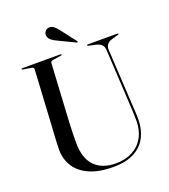

<svg xmlns="http://www.w3.org/2000/svg" viewBox="-156 -980 973 1105"><g transform="rotate(-20 330.0 -427.5)"><path d="M558.5 -297.5 540 -632Q539 -651 529.8 -662.8Q520.5 -674.5 497.5 -681L449.5 -692Q446.5 -692.5 445.2 -693.5Q444 -694.5 444 -696Q444 -698 445.2 -699Q446.5 -700 449 -700H630.5Q633.5 -700 634.8 -699Q636 -698 636 -696Q636 -694.5 634.2 -693.5Q632.5 -692.5 628.5 -691.5L589 -680Q571 -674.5 561 -661.8Q551 -649 552 -631.5L570.5 -302Q572 -275 573.8 -248.8Q575.5 -222.5 575.5 -195Q575.5 -137.5 552.2 -90Q529 -42.5 478.8 -14.5Q428.5 13.5 348 13.5Q260 13.5 202 -12.5Q144 -38.5 115.5 -83.8Q87 -129 87 -186Q87 -200.5 88 -223.5Q89 -246.5 90.2 -270.2Q91.5 -294 93 -311L113.5 -671Q114 -677.5 109.2 -680.5Q104.5 -683.5 95 -685L49.5 -692Q43 -693.5 43 -696Q43 -698 44.5 -699Q46 -700 48.5 -700H282Q284.5 -700 286 -699Q287.5 -698 287.5 -696Q287.5 -694.5 286 -693.5Q284.5 -692.5 281 -692L234.5 -685Q225 -683.5 220.8 -680.5Q216.5 -677.5 216 -669L196 -314Q194 -276 193.5 -244.5Q193 -213 193 -191Q193 -95.5 239 -48.2Q285 -1 369 -1Q428 -1 471.5 -24.5Q515 -48 538.8 -91Q562.5 -134 562.5 -192Q562.5 -223.5 561 -249.8Q559.5 -276 558.5 -297.5ZM328.5 -830 398.5 -739Q399.5 -737.5 400.2 -735.5Q401 -733.5 400 -732.5Q399 -731 396.8 -731.2Q394.5 -731.5 393 -732L290 -781.5Q271.5 -790 257 -801.5Q242.5 -813 241 -832.5Q240.5 -844 248.8 -855.2Q257 -866.5 272.5 -867.5Q287.5 -869 301 -859Q314.5 -849 328.5 -830Z"/></g></svg>

Font: Fraunces 96pt
Style: Regular
Weight: 400
Version: Version 1.000;[b76b70a41]